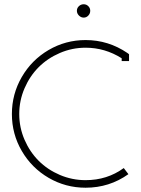

<svg xmlns="http://www.w3.org/2000/svg" viewBox="-20 -877 665 906"><path d="M375 -856.9Q387.7 -856.9 396.7 -847.9Q405.8 -838.9 405.8 -826.2Q405.8 -813 396.7 -803.5Q387.7 -793.9 375 -793.9Q362.3 -793.9 352.5 -803.7Q342.8 -813.5 342.8 -826.2Q342.8 -838.9 352.3 -847.9Q361.8 -856.9 375 -856.9ZM554.2 -602.1Q475.1 -651.9 383.8 -651.9Q320.3 -651.9 262.5 -627Q204.6 -602.1 162.6 -560.1Q120.6 -518.1 95.7 -460.2Q70.8 -402.3 70.8 -338.9Q70.8 -275.4 95.7 -217.8Q120.6 -160.2 162.6 -118.2Q204.6 -76.2 262.5 -51.5Q320.3 -26.9 383.8 -26.9Q485.8 -26.9 564 -84L585.9 -55.2Q496.1 8.8 383.8 8.8Q289.6 8.8 209.5 -37.8Q129.4 -84.5 82.8 -164.6Q36.1 -244.6 36.1 -338.9Q36.1 -433.1 82.8 -513.7Q129.4 -594.2 209.5 -641.1Q289.6 -688 383.8 -688Q491.2 -688 581.1 -627L588.9 -621.1V-588.9H554.2Z"/></svg>

Font: Rawengulk
Style: Regular
Weight: 400
Version: Version 0.92